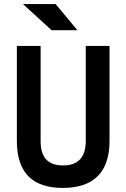

<svg xmlns="http://www.w3.org/2000/svg" viewBox="-20 -921 626 951"><path d="M291 9.8C442.9 9.8 522.5 -67.4 522.5 -222.7V-693.4H404.8V-222.7C404.8 -142.1 366.7 -101.6 293 -101.6C215.8 -101.6 181.2 -142.1 181.2 -222.7V-693.4H63.5V-222.7C63.5 -67.4 139.2 9.8 291 9.8ZM235.4 -771.5H363.3L255.4 -900.9H93.8Z"/></svg>

Font: Cascadia Code NF SemiBold
Style: Regular
Weight: 600
Monospace: yes
Designer: Aaron Bell
Foundry: Saja Typeworks
Version: Version 2404.023